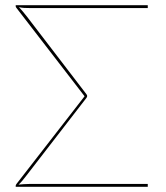

<svg xmlns="http://www.w3.org/2000/svg" viewBox="-20 -720 638 740"><path d="M316 -350Q316 -346.5 313 -342.5L83.5 -45.5Q73.5 -32.5 66 -23.5Q58.5 -14.5 51.5 -8.5Q61.5 -9.5 71.5 -10.2Q81.5 -11 93 -11H549.5V0H40.5V-4Q40.5 -7 43.5 -11L306 -349L43 -690Q40.5 -693.5 40.5 -696V-700H549.5V-689H93Q82.5 -689 72.8 -689.5Q63 -690 53 -692.5Q62 -683 68.5 -675Q75 -667 85 -654.5L313 -357Q316 -353 316 -350Z"/></svg>

Font: Lato Hairline
Style: Regular
Weight: 100
Designer: Lukasz Dziedzic
Foundry: tyPoland Lukasz Dziedzic
Version: Version 2.007; 2014-02-27